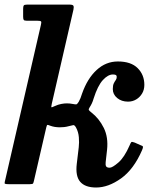

<svg xmlns="http://www.w3.org/2000/svg" viewBox="-21 -800 684 834"><path d="M596 -147.5Q601 -159 600 -162.8Q599 -166.5 588 -170L564.5 -180.5Q552 -185.5 549.2 -182.5Q546.5 -179.5 542 -168.5Q519 -116 493 -93.8Q467 -71.5 455.5 -71.5Q443.5 -71.5 440 -77.5Q436.5 -83.5 438 -95.5L444 -149Q450 -203.5 429.8 -244.5Q409.5 -285.5 376 -311.5Q367 -318.5 365 -322Q363 -325.5 368.5 -334Q373.5 -341.5 378 -351Q382.5 -360.5 385.5 -371.5Q403.5 -428 425.8 -452.2Q448 -476.5 469.5 -476.5Q477 -476.5 481.5 -474.5Q486 -472.5 486 -465.5Q486 -458 481.8 -452.2Q477.5 -446.5 473.2 -437.8Q469 -429 469 -413Q469 -390 488 -374.2Q507 -358.5 535 -358.5Q554.5 -358.5 570.5 -368Q586.5 -377.5 596.2 -393.8Q606 -410 606 -431.5Q606 -475 577 -504Q548 -533 491 -533Q439 -533 398.8 -496Q358.5 -459 335.5 -393.5Q329 -371.5 321 -358Q314.5 -347.5 310.8 -346.8Q307 -346 294.5 -348.5Q282.5 -351 269 -351Q259 -351 245.2 -348.5Q231.5 -346 216.5 -339Q204 -333 202.5 -334.2Q201 -335.5 204 -349.5L298 -758Q300.5 -770 297.8 -775Q295 -780 281 -780H96.5Q85 -780 82.2 -776.2Q79.5 -772.5 79.5 -761V-728Q79.5 -718 81.8 -714Q84 -710 94.5 -710H140Q155.5 -710 157.5 -706.5Q159.5 -703 156.5 -691L2.5 -22Q-1 -8.5 -1 -4.2Q-1 0 16 0H108.5Q120.5 0 122.5 -3Q124.5 -6 126.5 -15L180 -246.5Q182.5 -257 184.8 -257.5Q187 -258 197 -254Q215.5 -247 239 -247Q247.5 -247 257.5 -248Q267.5 -249 278 -252Q291.5 -255.5 297.2 -256.5Q303 -257.5 309.5 -245.5Q319.5 -227 321.5 -204Q323.5 -181 321 -160L312.5 -88.5Q306 -35 327.5 -10.2Q349 14.5 396.5 14.5Q449.5 14.5 504.8 -25Q560 -64.5 596 -147.5Z"/></svg>

Font: Besley SemiBold
Style: Italic
Weight: 600
Italic angle: -13°
Designer: Owen Earl
Foundry: indestructible type*
Version: Version 2.001